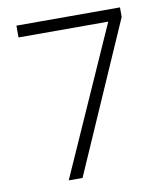

<svg xmlns="http://www.w3.org/2000/svg" viewBox="-81 -832 734 849"><g transform="rotate(-10 286.0 -408.0)"><path d="M159 -51H221L515 -722V-765H50V-712H453Z"/></g></svg>

Font: Noto Sans Tamil UI Light
Style: Regular
Weight: 300
Designer: Jelle Bosma - Monotype Design Team
Foundry: Monotype Imaging Inc.
Version: Version 2.004